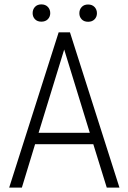

<svg xmlns="http://www.w3.org/2000/svg" viewBox="-20 -859 588 879"><path d="M156.7 -251H391.1L273.9 -632.3ZM407.2 -198.7H140.6L80.1 0H22L248.5 -710.9H300.3L526.9 0H468.8ZM343.3 -798.3Q343.3 -815.4 354 -826.9Q364.7 -838.4 383.3 -838.4Q401.9 -838.4 412.8 -826.9Q423.8 -815.4 423.8 -798.3Q423.8 -781.7 412.8 -770.5Q401.9 -759.3 383.3 -759.3Q364.7 -759.3 354 -770.5Q343.3 -781.7 343.3 -798.3ZM129.4 -798.8Q129.4 -815.9 140.1 -827.4Q150.9 -838.9 169.4 -838.9Q188 -838.9 199 -827.4Q210 -815.9 210 -798.8Q210 -782.2 199 -771Q188 -759.8 169.4 -759.8Q150.9 -759.8 140.1 -771Q129.4 -782.2 129.4 -798.8Z"/></svg>

Font: MAUL Condensed Light
Style: Light
Weight: 300
Designer: MAUL
Version: Version 2.137; 2017; ttfautohint (v1.8.3)